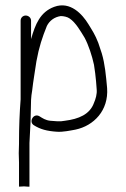

<svg xmlns="http://www.w3.org/2000/svg" viewBox="-20 -513 470 717"><path d="M57 -436V-142C53.1 -90.7 51 -39.3 51 18V24C50.3 36.7 50 48.3 50 59C50.7 71 51 82.7 51 94V184L70 183C72.7 183 90 184.9 90 184V21C91.2 -3.3 92.5 -31.5 94 -57C94 -84.6 96 -108.7 96 -140C96.7 -152 98 -163.3 100 -174C104.4 -213.2 110.5 -245.7 116 -284C125.9 -338.4 137.9 -373.3 155 -416C164.7 -435.4 182.7 -449.5 207 -453C217.6 -453 232.1 -449.9 240 -444C263.1 -428.6 281.1 -396.2 296 -372C310.6 -344.9 323.8 -304.4 331 -271L335.5 -239.5C338.4 -219.1 339.4 -199.3 341 -180C343 -161.6 336.9 -142.7 331 -129C315.6 -85.8 274.1 -68.5 222 -62C203.9 -58.1 186.1 -60.6 168 -62C149.9 -63.8 138.6 -71.8 127 -79C104.6 -91.8 85.8 -57.1 107 -45C130.6 -30.2 155 -23.5 193 -21C215.4 -19.6 242.6 -25.4 262 -29C330.4 -43.4 386 -100.6 380 -184C375.7 -231.2 371.9 -274.2 360 -314L347 -353C334.8 -384.2 325.9 -396.9 310 -423C287.6 -459.6 242.8 -509.7 182.5 -487.5C130.1 -468.2 111.9 -422.7 96 -367V-436C96 -446.6 86.6 -455 76 -455C65.4 -455 57 -446.6 57 -436Z"/></svg>

Font: Just Breathe
Style: Regular
Weight: 400
Foundry: Cannot Into Space Fonts
Version: Version 0.72